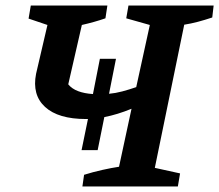

<svg xmlns="http://www.w3.org/2000/svg" viewBox="-20 -672 790 692"><path d="M277 0 283 -42Q315 -52 348.5 -59.5Q382 -67 409 -71L454 -280Q403 -259 356 -250L332 -131H274L297 -243Q294 -243 290 -243Q190 -243 142.5 -286.5Q95 -330 110 -406L151 -582L83 -605L91 -652H367L360 -606Q340 -599 318.5 -593Q297 -587 275 -582L226 -368Q239 -352 261.5 -343.5Q284 -335 315 -333L340 -460H398L373 -334Q396 -336 420.5 -342.5Q445 -349 471 -358L520 -582L435 -606L443 -652H750L745 -609Q718 -600 693.5 -593.5Q669 -587 644 -583L538 -67L629 -47L621 0Z"/></svg>

Font: Piazzolla SemiBold
Style: Italic
Weight: 600
Italic angle: -11.3°
Designer: Juan Pablo del Peral
Foundry: Huerta Tipografica
Version: Version 1.330